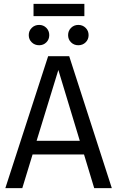

<svg xmlns="http://www.w3.org/2000/svg" viewBox="-20 -981 611 1001"><path d="M419.9 -960.9V-897H154.8V-960.9ZM184.1 -745.1Q161.1 -745.1 145.5 -760.3Q129.9 -775.4 129.9 -797.9Q129.9 -820.3 145.5 -835.7Q161.1 -851.1 184.1 -851.1Q206.5 -851.1 221.7 -835.7Q236.8 -820.3 236.8 -797.9Q236.8 -775.4 221.7 -760.3Q206.5 -745.1 184.1 -745.1ZM388.2 -851.1Q411.1 -851.1 426.5 -835.7Q441.9 -820.3 441.9 -797.9Q441.9 -775.4 426.5 -760.3Q411.1 -745.1 388.2 -745.1Q365.7 -745.1 350.3 -760.3Q335 -775.4 335 -797.9Q335 -820.3 350.3 -835.7Q365.7 -851.1 388.2 -851.1ZM471.2 0 418 -175.8H149.9L96.2 0H7.8L231 -688H340.8L563 0ZM170.9 -247.1H396L284.2 -616.2Z"/></svg>

Font: Fira Sans Book
Style: Regular
Weight: 350
Designer: Carrois Corporate & Edenspiekermann AG
Foundry: Carrois Corporate GbR & Edenspiekermann AG
Version: Version 4.203;PS 004.203;hotconv 1.0.88;makeotf.lib2.5.64775